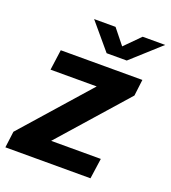

<svg xmlns="http://www.w3.org/2000/svg" viewBox="-134 -805 801 901"><g transform="rotate(20 266.0 -354.0)"><path d="M-4 0 6.5 -81.5 301 -415H70.5L84.5 -517H492L482 -435.5L187.5 -102H435.5L421 0ZM291.5 -577.5 181.5 -708H288.5L349 -632.5L424 -708H536.5L392 -577.5Z"/></g></svg>

Font: Public Sans
Style: Bold Italic
Weight: 700
Italic angle: -8°
Designer: The Public Sans project authors (U.S. Web Design System). Libre Franklin designed by Pablo Impallari and Rodrigo Fuenzal
Version: Version 1.008; ttfautohint (v1.8.1) -l 8 -r 50 -G 200 -x 14 